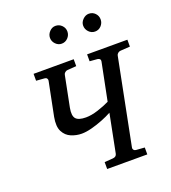

<svg xmlns="http://www.w3.org/2000/svg" viewBox="-157 -1007 1002 1124"><g transform="rotate(-20 343.5 -445.5)"><path d="M686.5 -627.9 626.5 -624Q617.7 -623.5 610.4 -617.4Q603 -611.3 601.6 -603L495.6 -67.9Q494.1 -60.1 498.8 -54Q503.4 -47.9 512.7 -46.9L566.4 -43V0H316.4V-43L369.6 -46.9Q391.1 -48.8 394.5 -67.9L441.4 -305.2Q414.6 -290.5 380.1 -276.9Q345.7 -263.2 310.8 -254.2Q275.9 -245.1 248 -245.1Q214.8 -245.1 183.1 -258.3Q151.4 -271.5 134.8 -303.7Q118.2 -335.9 128.9 -393.1L170.9 -603Q172.4 -611.3 167.7 -617.4Q163.1 -623.5 153.8 -624L102.1 -627.9V-670.9H352.1V-627.9L296.9 -624Q288.1 -623.5 280.8 -617.4Q273.4 -611.3 272 -603L233.9 -411.1Q225.1 -363.8 241.5 -345Q257.8 -326.2 304.2 -326.2Q337.9 -326.2 380.1 -339.8Q422.4 -353.5 453.6 -369.1L500.5 -603Q503.9 -620.6 483.9 -624L435.5 -627.9V-670.9H686.5ZM580.1 -836.4Q580.1 -814 564.5 -797.1Q548.8 -780.3 525.9 -780.3Q503.4 -780.3 487.3 -797.1Q471.2 -814 471.2 -836.4Q471.2 -857.4 488 -874.3Q504.9 -891.1 525.9 -891.1Q548.8 -891.1 564.5 -875Q580.1 -858.9 580.1 -836.4ZM373 -836.4Q373 -814 356.9 -797.1Q340.8 -780.3 317.9 -780.3Q296.4 -780.3 280.3 -796.9Q264.2 -813.5 264.2 -835.4Q264.2 -856.9 280.3 -874Q296.4 -891.1 317.9 -891.1Q340.8 -891.1 356.9 -875Q373 -858.9 373 -836.4Z"/></g></svg>

Font: Charis
Style: Italic
Weight: 400
Italic angle: -11°
Designer: Walt Agee, Miriam Martin, Annie Olsen, Victor Gaultney, Lorna Priest, Alan Ward, Bob Hallissy, Martin Hosken, Sharon Cor
Foundry: SIL Global
Version: Version 7.000